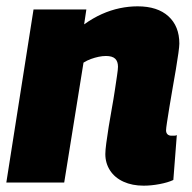

<svg xmlns="http://www.w3.org/2000/svg" viewBox="-22 -577 607 607"><path d="M84 -547H251L244 -500Q272 -520 300 -532.5Q328 -545 356.5 -551Q385 -557 413 -557Q476 -557 510.5 -525.5Q545 -494 545 -439Q545 -431 542 -409Q539 -387 534 -357.5Q529 -328 523.5 -297Q518 -266 513.5 -238Q509 -210 506 -190.5Q503 -171 503 -165Q503 -157 507.5 -152.5Q512 -148 520 -148Q524 -148 529 -148Q534 -148 537 -150L526 -8Q509 0 482.5 5Q456 10 432 10Q396 10 368.5 -2.5Q341 -15 326 -38Q311 -61 311 -90Q311 -102 314 -124.5Q317 -147 321.5 -175.5Q326 -204 331.5 -234Q337 -264 341 -291Q345 -318 348 -338Q351 -358 351 -366Q351 -383 342 -391.5Q333 -400 313 -400Q302 -400 290 -397.5Q278 -395 265.5 -390.5Q253 -386 242 -379L181 0H-2Z"/></svg>

Font: Georama ExtraCondensed Thin ExtraBold
Style: Italic
Weight: 800
Italic angle: -9°
Version: Version 1.001